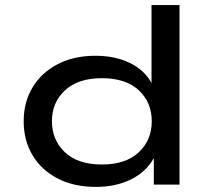

<svg xmlns="http://www.w3.org/2000/svg" viewBox="-20 -725 836 754"><path d="M357 9Q270 9 206.5 -24Q143 -57 108 -115Q73 -173 73 -249Q73 -324 108 -382Q143 -440 206.5 -473Q270 -506 355 -506Q432 -506 489.5 -478Q547 -450 575 -399V-705H685V0H584V-104Q553 -49 493.5 -20Q434 9 357 9ZM380 -79Q474 -79 525 -127Q576 -175 576 -249Q576 -323 525 -370.5Q474 -418 380 -418Q287 -418 235.5 -370.5Q184 -323 184 -249Q184 -175 235 -127Q286 -79 380 -79Z"/></svg>

Font: Nunito Sans 7pt Expanded Medium
Style: Regular
Weight: 500
Width: 7
Designer: Vernon Adams
Foundry: Vernon Adams
Version: Version 3.101;gftools[0.9.27]